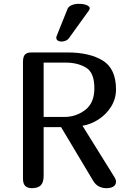

<svg xmlns="http://www.w3.org/2000/svg" viewBox="-20 -983 683 1003"><path d="M144 -709H333Q448 -709 517 -666.5Q586 -624 586 -516Q586 -467 560.5 -426Q535 -385 494.5 -359Q454 -333 411 -326L577 -59Q586 -46 586 -33Q586 -18 573 -9Q560 0 535 0Q515 0 497 -9Q479 -18 467 -38L299 -319H208V-65Q208 -30 193 -15Q178 0 146 0Q123 0 111.5 -12Q100 -24 100 -50V-659Q100 -686 110 -697.5Q120 -709 144 -709ZM208 -372H315Q377 -372 425 -408.5Q473 -445 473 -522Q473 -604 429 -630Q385 -656 323 -656H208ZM302 -766Q286 -766 278.5 -774Q271 -782 276 -795L333 -937Q339 -950 355.5 -956.5Q372 -963 392 -963Q422 -963 438.5 -953.5Q455 -944 445 -929L339 -782Q334 -775 323.5 -770.5Q313 -766 302 -766Z"/></svg>

Font: Marmelad for Arash.Academy
Style: Regular
Weight: 400
Designer: Manvel Shmavonyan
Foundry: Cyreal
Version: Version 1.110;Glyphs 3.2 (3202)